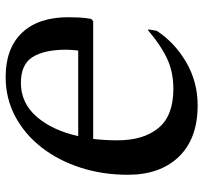

<svg xmlns="http://www.w3.org/2000/svg" viewBox="-40 -670 720 680"><g transform="rotate(90 320.0 -330.0)"><path d="M253 10Q151 10 96 -48Q41 -106 41 -212Q41 -231 42 -251Q43 -271 47 -293L55 -300H472Q477 -341 477 -386Q477 -478 433.5 -531Q390 -584 295 -584Q234 -584 186 -561Q138 -538 88 -495H84L89 -525Q131 -589 200.5 -629.5Q270 -670 353 -670Q471 -670 535 -603.5Q599 -537 599 -423Q599 -333 573.5 -254.5Q548 -176 501.5 -116.5Q455 -57 391.5 -23.5Q328 10 253 10ZM156 -205Q156 -127 182 -85.5Q208 -44 273 -44Q345 -44 393.5 -100Q442 -156 462 -247H159Q158 -236 157 -225.5Q156 -215 156 -205Z"/></g></svg>

Font: Spectral SemiBold
Style: Italic
Weight: 600
Italic angle: -10°
Designer: Jean-Baptiste Levee
Foundry: Production Type
Version: Version 2.001